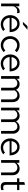

<svg xmlns="http://www.w3.org/2000/svg" viewBox="2171 -2917 755 5137"><g transform="rotate(90 2548.5 -348.5)"><path d="M75 0V-488H148V-389Q165 -440 201.5 -468.5Q238 -497 284 -497Q287 -497 290 -496.5Q293 -496 296 -496Q305 -496 313 -494Q321 -492 330 -490V-424Q321 -426 310 -428Q299 -430 291 -432Q288 -432 285 -432.5Q282 -433 279 -433Q233 -433 199 -406.5Q165 -380 148 -334V0Z M385 0ZM810 -56Q727 9 627 9Q576 9 532 -10Q488 -29 455 -62.5Q422 -96 403.5 -142.5Q385 -189 385 -244Q385 -294 401.5 -340Q418 -386 448 -420.5Q478 -455 520.5 -475.5Q563 -496 615 -496Q663 -496 704 -477Q745 -458 775 -424Q805 -390 822 -342.5Q839 -295 839 -239V-228H456Q458 -191 472.5 -159.5Q487 -128 510.5 -104.5Q534 -81 564.5 -68Q595 -55 630 -55Q667 -55 702.5 -68Q738 -81 764 -105Q775 -93 787 -80.5Q799 -68 810 -56ZM614 -433Q583 -433 556.5 -421Q530 -409 509.5 -388.5Q489 -368 475.5 -340Q462 -312 458 -280H767Q762 -312 749 -340Q736 -368 715.5 -388.5Q695 -409 669.5 -421Q644 -433 614 -433ZM678 -706H777L633 -584H566Z M1192 -57Q1230 -57 1266 -71.5Q1302 -86 1328 -115L1373 -70Q1337 -32 1288.5 -11.5Q1240 9 1188 9Q1136 9 1092 -11Q1048 -31 1015.5 -65Q983 -99 965 -145Q947 -191 947 -244Q947 -292 963.5 -337.5Q980 -383 1011 -418Q1042 -453 1087 -474.5Q1132 -496 1188 -496Q1241 -496 1290.5 -476Q1340 -456 1376 -420Q1364 -407 1352.5 -394.5Q1341 -382 1329 -369Q1302 -396 1265 -413Q1228 -430 1191 -430Q1153 -430 1122 -415Q1091 -400 1068 -374.5Q1045 -349 1032.5 -315Q1020 -281 1020 -244Q1020 -205 1033 -171Q1046 -137 1069.5 -111.5Q1093 -86 1124.5 -71.5Q1156 -57 1192 -57Z M1861 -56Q1778 9 1678 9Q1627 9 1583 -10Q1539 -29 1506 -62.5Q1473 -96 1454.5 -142.5Q1436 -189 1436 -244Q1436 -294 1452.5 -340Q1469 -386 1499 -420.5Q1529 -455 1571.5 -475.5Q1614 -496 1666 -496Q1714 -496 1755 -477Q1796 -458 1826 -424Q1856 -390 1873 -342.5Q1890 -295 1890 -239V-228H1507Q1509 -191 1523.5 -159.5Q1538 -128 1561.5 -104.5Q1585 -81 1615.5 -68Q1646 -55 1681 -55Q1718 -55 1753.5 -68Q1789 -81 1815 -105Q1826 -93 1838 -80.5Q1850 -68 1861 -56ZM1665 -433Q1634 -433 1607.5 -421Q1581 -409 1560.5 -388.5Q1540 -368 1526.5 -340Q1513 -312 1509 -280H1818Q1813 -312 1800 -340Q1787 -368 1766.5 -388.5Q1746 -409 1720.5 -421Q1695 -433 1665 -433Z M2015 0V-488H2088V-412Q2142 -496 2233 -496Q2285 -496 2323.5 -469.5Q2362 -443 2383 -401Q2409 -447 2450.5 -471.5Q2492 -496 2546 -496Q2582 -496 2612.5 -482.5Q2643 -469 2665 -444.5Q2687 -420 2699.5 -387Q2712 -354 2712 -315V0H2639V-297Q2639 -360 2606 -397.5Q2573 -435 2519 -435Q2500 -435 2482 -430Q2456 -423 2434 -405Q2412 -387 2397 -358Q2399 -347 2400 -336Q2401 -325 2401 -315V0H2328V-297Q2328 -360 2294.5 -397.5Q2261 -435 2207 -435Q2169 -435 2138.5 -416.5Q2108 -398 2088 -363V0Z M2860 0V-488H2933V-412Q2987 -496 3078 -496Q3130 -496 3168.5 -469.5Q3207 -443 3228 -401Q3254 -447 3295.5 -471.5Q3337 -496 3391 -496Q3427 -496 3457.5 -482.5Q3488 -469 3510 -444.5Q3532 -420 3544.5 -387Q3557 -354 3557 -315V0H3484V-297Q3484 -360 3451 -397.5Q3418 -435 3364 -435Q3345 -435 3327 -430Q3301 -423 3279 -405Q3257 -387 3242 -358Q3244 -347 3245 -336Q3246 -325 3246 -315V0H3173V-297Q3173 -360 3139.5 -397.5Q3106 -435 3052 -435Q3014 -435 2983.5 -416.5Q2953 -398 2933 -363V0Z M4108 -56Q4025 9 3925 9Q3874 9 3830 -10Q3786 -29 3753 -62.5Q3720 -96 3701.5 -142.5Q3683 -189 3683 -244Q3683 -294 3699.5 -340Q3716 -386 3746 -420.5Q3776 -455 3818.5 -475.5Q3861 -496 3913 -496Q3961 -496 4002 -477Q4043 -458 4073 -424Q4103 -390 4120 -342.5Q4137 -295 4137 -239V-228H3754Q3756 -191 3770.5 -159.5Q3785 -128 3808.5 -104.5Q3832 -81 3862.5 -68Q3893 -55 3928 -55Q3965 -55 4000.5 -68Q4036 -81 4062 -105Q4073 -93 4085 -80.5Q4097 -68 4108 -56ZM3912 -433Q3881 -433 3854.5 -421Q3828 -409 3807.5 -388.5Q3787 -368 3773.5 -340Q3760 -312 3756 -280H4065Q4060 -312 4047 -340Q4034 -368 4013.5 -388.5Q3993 -409 3967.5 -421Q3942 -433 3912 -433Z M4262 0V-488H4335V-409Q4362 -451 4401 -473.5Q4440 -496 4490 -496Q4529 -496 4561.5 -482.5Q4594 -469 4617.5 -445Q4641 -421 4654 -388Q4667 -355 4667 -316V0H4594V-295Q4594 -357 4559 -396Q4524 -435 4463 -435Q4422 -435 4388.5 -415Q4355 -395 4335 -360V0Z M4852 -110V-428H4751V-488H4852V-622Q4870 -627 4888.5 -630.5Q4907 -634 4925 -639V-488H5065V-428H4925V-129Q4925 -89 4941.5 -72.5Q4958 -56 4996 -56Q5015 -56 5029.5 -58.5Q5044 -61 5065 -69V-4Q5043 2 5022 5.5Q5001 9 4980 9Q4852 9 4852 -110Z"/></g></svg>

Font: Rosa Sans Light
Style: Regular
Weight: 300
Designer: Pentagram / MCKL
Foundry: Pentagram / MCKL
Version: Version 1.005;September 16, 2019;FontCreator 11.5.0.2425 64-